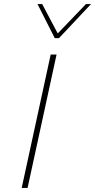

<svg xmlns="http://www.w3.org/2000/svg" viewBox="-20 -927 469 947"><path d="M87 0 230 -658H259L116 0ZM250 -739 257 -754 404 -907H429L271 -739ZM250 -739 165 -907H188L269 -754L271 -739Z"/></svg>

Font: Ysabeau Office Thin
Style: Italic
Weight: 250
Italic angle: -12°
Designer: Christian Thalmann (Catharsis Fonts)
Version: Version 2.001;gftools[0.9.30]; featfreeze: tnum,lnum,ss02